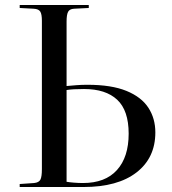

<svg xmlns="http://www.w3.org/2000/svg" viewBox="-20 -750 688 770"><path d="M59 0V-12L117 -16Q136 -18 142 -29.5Q148 -41 148 -72V-667Q148 -693 141.5 -703.5Q135 -714 115 -715L59 -718V-730H336V-718L277 -715Q259 -714 253 -702.5Q247 -691 247 -664V-405Q269 -407 288 -408.5Q307 -410 331 -410Q427 -410 487 -385.5Q547 -361 575 -318Q603 -275 603 -219Q603 -117 527.5 -58.5Q452 0 315 0ZM247 -21Q258 -19 276.5 -17.5Q295 -16 313 -16Q402 -16 449 -68Q496 -120 496 -214Q496 -307 450 -350Q404 -393 317 -393Q272 -393 247 -389Z"/></svg>

Font: Literata 72pt
Style: Regular
Weight: 400
Designer: Latin by Veronika Burian and Jose Scaglione. Greek by Irene Vlachou. Cyrillic by Vera Evstafieva.
Foundry: TypeTogether
Version: Version 3.002